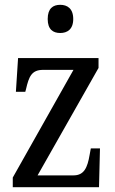

<svg xmlns="http://www.w3.org/2000/svg" viewBox="-20 -777 479 797"><path d="M230 -640C259 -640 284 -655 284 -698C284 -742 259 -757 230 -757C200 -757 178 -742 178 -698C178 -655 200 -640 230 -640ZM33 0H391L395 -161H357L352 -134C343 -81 329 -49 285 -49H136L389 -495V-536H55L46 -396H85L88 -407C100 -459 111 -487 159 -487H285L33 -40Z"/></svg>

Font: Noto Serif Lao Cond
Style: Regular
Weight: 400
Width: 3
Designer: Monotype Design Team
Foundry: Monotype Imaging Inc.
Version: Version 2.004